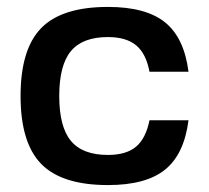

<svg xmlns="http://www.w3.org/2000/svg" viewBox="-20 -530 610 560"><path d="M416 -179.2H529.8Q517.1 -80.1 461.4 -35.2Q405.8 9.8 294.9 9.8Q160.6 9.8 100.3 -51.8Q40 -113.3 40 -250Q40 -386.7 100.3 -448.2Q160.6 -509.8 294.9 -509.8Q405.8 -509.8 461.4 -464.8Q517.1 -419.9 529.8 -320.8H416Q406.2 -373.5 377.2 -397.7Q348.1 -421.9 294.9 -421.9Q220.7 -421.9 186.8 -380.9Q152.8 -339.8 152.8 -250Q152.8 -160.2 186.8 -119.1Q220.7 -78.1 294.9 -78.1Q348.1 -78.1 376.7 -102.1Q405.3 -126 416 -179.2Z"/></svg>

Font: Fivo Sans Modern Med
Style: Regular
Weight: 450
Designer: Alexander Slobzheninov
Foundry: Alexander Slobzheninov
Version: 1.0